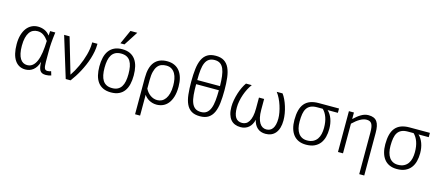

<svg xmlns="http://www.w3.org/2000/svg" viewBox="-60 -1449 5334 2327"><g transform="rotate(15 2607.0 -285.5)"><path d="M566.9 3.9Q554.2 8.3 536.1 11.7Q518.1 15.1 500 15.1Q472.2 15.1 454.1 7.1Q436 -1 425.5 -18.1Q415 -35.2 410.4 -61.8Q405.8 -88.4 404.8 -125Q395 -88.4 378.4 -61.8Q361.8 -35.2 340.6 -18.1Q319.3 -1 294.2 7.1Q269 15.1 242.2 15.1Q199.7 15.1 166.5 -2.7Q133.3 -20.5 110.1 -54.9Q86.9 -89.4 75 -139.6Q63 -189.9 63 -254.9Q63 -320.3 77.6 -370.8Q92.3 -421.4 118.4 -456.1Q144.5 -490.7 180.7 -508.8Q216.8 -526.9 259.8 -526.9Q302.2 -526.9 341.1 -510.7Q379.9 -494.6 410.2 -455.1Q411.1 -470.7 412.1 -485.8Q413.1 -501 414.1 -512.2H479Q473.1 -467.8 469.7 -434.6Q466.3 -401.4 464.4 -374.8Q462.4 -348.1 461.7 -325.7Q460.9 -303.2 460.9 -280.8V-141.1Q460.9 -107.9 463.6 -87.6Q466.3 -67.4 471.9 -56.2Q477.5 -44.9 486.6 -41Q495.6 -37.1 508.8 -37.1Q519.5 -37.1 530.5 -39.6Q541.5 -42 551.8 -45.9ZM250 -42Q289.6 -42 318.1 -65.4Q346.7 -88.9 365.5 -133.3Q384.3 -177.7 393.8 -241.7Q403.3 -305.7 405.8 -386.2Q377.9 -425.8 345 -449Q312 -472.2 269 -472.2Q238.8 -472.2 212.9 -460Q187 -447.8 168.5 -421.4Q149.9 -395 139.4 -353Q128.9 -311 128.9 -252Q128.9 -196.8 137.7 -157.2Q146.5 -117.7 162.6 -92Q178.7 -66.4 200.9 -54.2Q223.1 -42 250 -42Z M658.2 -512.2 789.1 -65.9Q809.1 -95.2 828.4 -129.6Q847.7 -164.1 864.7 -201.2Q881.8 -238.3 896 -277.1Q910.2 -315.9 920.4 -354Q930.7 -392.1 936.3 -428.7Q941.9 -465.3 941.9 -498V-512.2H1007.8V-501Q1007.8 -459 999.5 -414.1Q991.2 -369.1 977.1 -323.7Q962.9 -278.3 943.6 -233.6Q924.3 -189 902.1 -147.5Q879.9 -106 855.7 -68.4Q831.5 -30.8 808.1 0H747.1L589.8 -512.2Z M1532.2 -254.9Q1532.2 -193.8 1520.5 -144.3Q1508.8 -94.7 1482.9 -59.1Q1457 -23.4 1416 -4.2Q1375 15.1 1316.9 15.1Q1258.8 15.1 1217.8 -4.2Q1176.8 -23.4 1150.9 -59.1Q1125 -94.7 1113 -144.3Q1101.1 -193.8 1101.1 -254.9Q1101.1 -314.5 1112.8 -364.5Q1124.5 -414.6 1150.4 -450.7Q1176.3 -486.8 1217.3 -506.8Q1258.3 -526.9 1316.9 -526.9Q1374 -526.9 1414.8 -507.6Q1455.6 -488.3 1481.7 -452.6Q1507.8 -417 1520 -366.9Q1532.2 -316.9 1532.2 -254.9ZM1466.3 -254.9Q1466.3 -306.6 1458.5 -347.2Q1450.7 -387.7 1433.1 -415.5Q1415.5 -443.4 1387 -457.8Q1358.4 -472.2 1316.9 -472.2Q1274.9 -472.2 1246.1 -457.3Q1217.3 -442.4 1199.5 -414.3Q1181.6 -386.2 1173.8 -345.9Q1166 -305.7 1166 -254.9Q1166 -204.1 1174.1 -164.1Q1182.1 -124 1200 -96.2Q1217.8 -68.4 1246.6 -53.7Q1275.4 -39.1 1316.9 -39.1Q1357.4 -39.1 1386 -53.5Q1414.6 -67.9 1432.4 -95.7Q1450.2 -123.5 1458.3 -163.6Q1466.3 -203.6 1466.3 -254.9ZM1326.2 -589.8H1274.9L1354 -766.1H1439.9Z M1669.4 194.8V-261.2Q1669.4 -396.5 1723.6 -461.7Q1777.8 -526.9 1881.3 -526.9Q1933.6 -526.9 1973.1 -508.5Q2012.7 -490.2 2039.1 -456.1Q2065.4 -421.9 2078.9 -373.3Q2092.3 -324.7 2092.3 -264.2Q2092.3 -189 2075.7 -136Q2059.1 -83 2031 -49.3Q2002.9 -15.6 1966.1 -0.2Q1929.2 15.1 1889.2 15.1Q1862.3 15.1 1838.4 8.5Q1814.5 2 1794.4 -9.3Q1774.4 -20.5 1758.5 -35.4Q1742.7 -50.3 1732.4 -66.9V194.8ZM1732.4 -144Q1743.7 -121.1 1759.5 -102.1Q1775.4 -83 1794.9 -69.1Q1814.5 -55.2 1836.9 -47.6Q1859.4 -40 1883.3 -40Q1913.1 -40 1939 -53Q1964.8 -65.9 1984.4 -93Q2003.9 -120.1 2015.1 -161.4Q2026.4 -202.6 2026.4 -259.8Q2026.4 -301.8 2019.3 -340.3Q2012.2 -378.9 1995.4 -408.4Q1978.5 -438 1951.2 -455.6Q1923.8 -473.1 1883.3 -473.1Q1849.6 -473.1 1821.8 -462.4Q1793.9 -451.7 1774.2 -425.8Q1754.4 -399.9 1743.4 -356.9Q1732.4 -314 1732.4 -249Z M2575.2 -400.9Q2574.2 -470.2 2567.6 -524.2Q2561 -578.1 2545.4 -615Q2529.8 -651.9 2502.7 -670.9Q2475.6 -689.9 2433.1 -689.9Q2390.1 -689.9 2362.3 -672.1Q2334.5 -654.3 2318.4 -618.4Q2302.2 -582.5 2296.1 -528.3Q2290 -474.1 2290 -400.9ZM2433.1 -743.2Q2497.1 -743.2 2537.6 -717.5Q2578.1 -691.9 2601.1 -643.1Q2624 -594.2 2632.6 -524.2Q2641.1 -454.1 2641.1 -365.2Q2641.1 -276.9 2633.1 -206.5Q2625 -136.2 2602.3 -86.9Q2579.6 -37.6 2538.8 -11.2Q2498 15.1 2433.1 15.1Q2366.7 15.1 2325.9 -10.3Q2285.2 -35.6 2262.5 -84.2Q2239.7 -132.8 2231.9 -203.6Q2224.1 -274.4 2224.1 -365.2Q2224.1 -454.6 2232.7 -524.9Q2241.2 -595.2 2264.2 -643.8Q2287.1 -692.4 2327.9 -717.8Q2368.7 -743.2 2433.1 -743.2ZM2290 -349.1Q2289.6 -274.4 2294.7 -216.6Q2299.8 -158.7 2315.2 -118.9Q2330.6 -79.1 2358.6 -58.6Q2386.7 -38.1 2432.1 -38.1Q2476.1 -38.1 2503.7 -59.3Q2531.2 -80.6 2547.1 -120.4Q2563 -160.2 2568.8 -218Q2574.7 -275.9 2575.2 -349.1Z M3330.6 -512.2Q3350.1 -486.3 3367.4 -449.7Q3384.8 -413.1 3397.9 -371.1Q3411.1 -329.1 3418.7 -284.7Q3426.3 -240.2 3426.3 -198.2Q3426.3 -145.5 3414.3 -105.5Q3402.3 -65.4 3380.1 -38.6Q3357.9 -11.7 3326.4 1.7Q3294.9 15.1 3256.3 15.1Q3194.3 15.1 3154.5 -19.3Q3114.7 -53.7 3099.6 -119.1Q3092.8 -87.4 3078.6 -62.3Q3064.5 -37.1 3044.4 -20Q3024.4 -2.9 2998.8 6.1Q2973.1 15.1 2943.4 15.1Q2903.8 15.1 2872.3 2.4Q2840.8 -10.3 2818.8 -36.4Q2796.9 -62.5 2785.2 -102.1Q2773.4 -141.6 2773.4 -195.8Q2773.4 -235.8 2781.5 -280.5Q2789.6 -325.2 2803 -367.7Q2816.4 -410.2 2834.2 -447.8Q2852.1 -485.4 2871.6 -512.2H2944.3Q2922.4 -483.4 2903.3 -446.5Q2884.3 -409.7 2870.1 -368.7Q2856 -327.6 2847.7 -285.2Q2839.4 -242.7 2839.4 -203.1Q2839.4 -119.6 2866 -79.3Q2892.6 -39.1 2948.2 -39.1Q2973.6 -39.1 2995.4 -50.8Q3017.1 -62.5 3033.2 -88.4Q3049.3 -114.3 3058.3 -155Q3067.4 -195.8 3067.4 -253.9V-389.2H3132.3V-253.9Q3132.3 -197.3 3141.4 -156.7Q3150.4 -116.2 3166.5 -90.1Q3182.6 -64 3204.3 -51.5Q3226.1 -39.1 3251.5 -39.1Q3276.4 -39.1 3296.4 -48.6Q3316.4 -58.1 3330.6 -78.1Q3344.7 -98.1 3352.5 -129.2Q3360.4 -160.2 3360.4 -203.1Q3360.4 -238.3 3352.8 -279.8Q3345.2 -321.3 3331.8 -363Q3318.4 -404.8 3299.3 -443.6Q3280.3 -482.4 3257.3 -512.2Z M4039.1 -512.2V-458H3910.2Q3948.2 -423.3 3968.8 -366.9Q3989.3 -310.5 3989.3 -242.2Q3989.3 -188 3977.1 -140.9Q3964.8 -93.8 3938 -59.1Q3911.1 -24.4 3868.2 -4.6Q3825.2 15.1 3764.2 15.1Q3710.9 15.1 3671.1 -2.7Q3631.3 -20.5 3605 -54Q3578.6 -87.4 3565.4 -134.5Q3552.2 -181.6 3552.2 -240.2Q3552.2 -308.6 3565.4 -359.6Q3578.6 -410.6 3606.9 -444.6Q3635.3 -478.5 3679.2 -495.4Q3723.1 -512.2 3784.2 -512.2ZM3777.3 -458Q3730 -458 3699.2 -443.6Q3668.5 -429.2 3650.4 -401.4Q3632.3 -373.5 3625.2 -332.3Q3618.2 -291 3618.2 -236.8Q3618.2 -190.4 3627.4 -153.8Q3636.7 -117.2 3655 -91.3Q3673.3 -65.4 3700.4 -51.8Q3727.5 -38.1 3763.2 -38.1Q3808.1 -38.1 3838.9 -54Q3869.6 -69.8 3888.7 -96.9Q3907.7 -124 3916 -160.4Q3924.3 -196.8 3924.3 -237.8Q3924.3 -313.5 3904.5 -368.9Q3884.8 -424.3 3849.1 -458Z M4481.4 192.9V-328.1Q4481.4 -369.6 4476.6 -396.7Q4471.7 -423.8 4461.4 -439.5Q4451.2 -455.1 4435.5 -461.4Q4419.9 -467.8 4398.4 -467.8Q4360.4 -467.8 4317.4 -443.4Q4274.4 -418.9 4226.1 -372.1V0H4163.1V-512.2H4226.1V-430.2Q4272.5 -475.1 4316.7 -501Q4360.8 -526.9 4407.2 -526.9Q4445.3 -526.9 4471.7 -515.6Q4498 -504.4 4514.2 -481.2Q4530.3 -458 4537.4 -423.3Q4544.4 -388.7 4544.4 -341.8V192.9Z M5179.2 -512.2V-458H5050.3Q5088.4 -423.3 5108.9 -366.9Q5129.4 -310.5 5129.4 -242.2Q5129.4 -188 5117.2 -140.9Q5105 -93.8 5078.1 -59.1Q5051.3 -24.4 5008.3 -4.6Q4965.3 15.1 4904.3 15.1Q4851.1 15.1 4811.3 -2.7Q4771.5 -20.5 4745.1 -54Q4718.8 -87.4 4705.6 -134.5Q4692.4 -181.6 4692.4 -240.2Q4692.4 -308.6 4705.6 -359.6Q4718.8 -410.6 4747.1 -444.6Q4775.4 -478.5 4819.3 -495.4Q4863.3 -512.2 4924.3 -512.2ZM4917.5 -458Q4870.1 -458 4839.4 -443.6Q4808.6 -429.2 4790.5 -401.4Q4772.5 -373.5 4765.4 -332.3Q4758.3 -291 4758.3 -236.8Q4758.3 -190.4 4767.6 -153.8Q4776.9 -117.2 4795.2 -91.3Q4813.5 -65.4 4840.6 -51.8Q4867.7 -38.1 4903.3 -38.1Q4948.2 -38.1 4979 -54Q5009.8 -69.8 5028.8 -96.9Q5047.9 -124 5056.2 -160.4Q5064.5 -196.8 5064.5 -237.8Q5064.5 -313.5 5044.7 -368.9Q5024.9 -424.3 4989.3 -458Z"/></g></svg>

Font: Clear Sans Light
Style: Regular
Weight: 300
Foundry: Intel Corporation
Version: Version 1.00